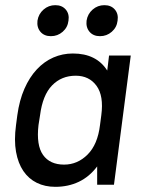

<svg xmlns="http://www.w3.org/2000/svg" viewBox="-20 -715 560 743"><path d="M194 8Q154 8 122.5 -7.5Q91 -23 70.5 -53Q50 -83 42 -127.5Q34 -172 42 -231L47 -269Q55 -327 74.5 -371.5Q94 -416 122.5 -446.5Q151 -477 186.5 -492.5Q222 -508 262 -508Q353 -508 395 -442L402 -500H486L421 0H356V-71Q326 -31 285 -11.5Q244 8 194 8ZM228 -78Q280 -78 319 -117Q358 -156 367 -231L372 -269Q382 -344 353.5 -383Q325 -422 273 -422Q218 -422 181.5 -384.5Q145 -347 135 -269L129 -231Q120 -153 146.5 -115.5Q173 -78 228 -78ZM177 -575Q151 -575 136.5 -592Q122 -609 125 -635Q129 -661 148.5 -678Q168 -695 194 -695Q220 -695 234.5 -678Q249 -661 245 -635Q242 -609 222.5 -592Q203 -575 177 -575ZM367 -575Q341 -575 326.5 -592Q312 -609 315 -635Q319 -661 338.5 -678Q358 -695 384 -695Q410 -695 424.5 -678Q439 -661 435 -635Q432 -609 412.5 -592Q393 -575 367 -575Z"/></svg>

Font: Retni Sans Medium
Style: Italic
Weight: 500
Italic angle: -8°
Designer: Vitaly Kuzmin
Foundry: ParaType Ltd.
Version: Version 1.00;June 10, 2019;FontCreator 11.5.0.2425 64-bit; t